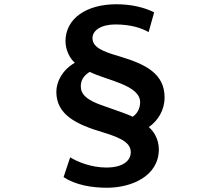

<svg xmlns="http://www.w3.org/2000/svg" viewBox="-20 -804 1040 903"><path d="M705 -746C657 -770 596 -784 527 -784C388 -784 288 -718 288 -610C288 -570 308 -529 332 -509C272 -474 245 -419 245 -372C245 -265 338 -219 463 -182C560 -153 595 -128 595 -88C595 -44 551 -16 482 -16C406 -16 343 -44 310 -64L279 29C335 66 411 79 483 79C598 79 727 25 727 -102C727 -151 701 -189 680 -206C724 -238 754 -286 754 -346C754 -456 668 -501 545 -538C461 -562 415 -582 415 -625C415 -660 454 -689 523 -689C595 -689 646 -672 679 -653ZM402 -466C481 -426 639 -405 639 -323C639 -296 627 -270 604 -255C581 -267 534 -282 470 -305C385 -333 360 -362 360 -398C360 -427 374 -449 402 -466Z"/></svg>

Font: Spoqa Han Sans Neo Bold
Style: Bold
Weight: 700
Designer: [Spoqa Han Sans Neo] Dong-huui Kim  Younghwa Kang  Yujin Lee  [Noto Sans] Ryoko NISHIZUKA  (kana & ideographs); Paul D. 
Foundry: Spoqa (http://www.spoqa-han-sans.com)
Version: Version 1.000